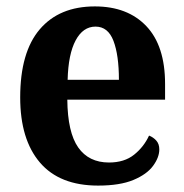

<svg xmlns="http://www.w3.org/2000/svg" viewBox="-20 -569 574 599"><path d="M286 10Q166 10 104.5 -62Q43 -134 43 -265Q43 -406 104 -477.5Q165 -549 276 -549Q378 -549 436.5 -487.5Q495 -426 495 -307V-258H190Q191 -156 224 -109Q257 -62 320 -62Q368 -62 398.5 -86.5Q429 -111 445 -146Q458 -141 467.5 -130.5Q477 -120 477 -103Q477 -78 457.5 -51.5Q438 -25 396 -7.5Q354 10 286 10ZM351 -320Q351 -397 334 -441.5Q317 -486 278 -486Q239 -486 216 -443Q193 -400 191 -320Z"/></svg>

Font: Noto Serif Khmer SemiCondensed
Style: Bold
Weight: 700
Width: 4
Designer: Danh Hong and the Monotype Design Team
Foundry: Monotype Imaging Inc.
Version: Version 2.004; ttfautohint (v1.8.4.7-5d5b)